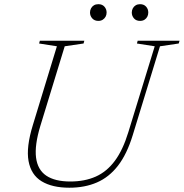

<svg xmlns="http://www.w3.org/2000/svg" viewBox="-20 -866 858 896"><path d="M168 -277.5Q141 -188 148.2 -130.8Q155.5 -73.5 196 -46.2Q236.5 -19 308 -19Q375.5 -19 427 -42Q478.5 -65 516 -115.5Q553.5 -166 579 -249.5L702 -650L619 -663L622.5 -676H818L814 -663L726.5 -650L599.5 -235.5Q572.5 -147 530.8 -93Q489 -39 432.2 -14.5Q375.5 10 303.5 10Q223.5 10 174.2 -20Q125 -50 113.2 -114.5Q101.5 -179 133.5 -283L245.5 -650L162.5 -663L166 -676H373.5L370 -663L282 -650ZM439 -768.5Q421 -768.5 410.5 -780.2Q400 -792 400 -807.5Q400 -818 404.8 -827Q409.5 -836 418.2 -841.2Q427 -846.5 439 -846.5Q457 -846.5 467.2 -835Q477.5 -823.5 477.5 -807.5Q477.5 -797 472.8 -788.2Q468 -779.5 459.5 -774Q451 -768.5 439 -768.5ZM633.5 -768.5Q615.5 -768.5 605.2 -780.2Q595 -792 595 -807.5Q595 -818 599.8 -827Q604.5 -836 613.2 -841.2Q622 -846.5 633.5 -846.5Q651.5 -846.5 661.8 -835Q672 -823.5 672 -807.5Q672 -797 667.5 -788.2Q663 -779.5 654.5 -774Q646 -768.5 633.5 -768.5Z"/></svg>

Font: Newsreader 16pt 16pt ExtraLight
Style: Italic
Weight: 250
Italic angle: -17°
Version: Version 1.003